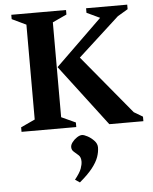

<svg xmlns="http://www.w3.org/2000/svg" viewBox="-60 -661 797 1000"><g transform="rotate(-5 339.0 -161.5)"><path d="M36.9 0V-23.7L110.9 -58V-554L36.9 -589.3V-612H323.1V-588.3L249.1 -554V-58L323.1 -24V0ZM253.2 -319.4 496.4 -555.9 427.9 -588.3V-612H643V-588.3L589 -556.1L373.2 -358.7L628 -51.1L674 -23.7V0H495.9ZM316.9 288.9 292.6 272.6Q319.4 239.1 327.1 217.9Q334.7 196.6 334.7 180.9Q334.7 158.7 323.1 147.8Q311.5 136.9 299.6 127.2Q287.6 117.6 287.6 101.7Q287.6 89.5 297.9 76.2Q308.1 62.9 322.6 53.4Q337.1 43.9 348.9 43.9Q359.4 43.9 378 53.9Q396.6 64 411.6 80.1Q426.6 96.1 426.6 115.1Q426.6 139.2 417.4 165.4Q408.2 191.5 384.7 221.6Q361.2 251.7 316.9 288.9Z"/></g></svg>

Font: Ancizar Serif Light
Style: Regular
Weight: 300
Designer: Cesar Puertas, Viviana Monsalve, Julian Moncada, Julian Prieto, Jose Castro, Felipe Aragon, Mariel Hernandez, Sara Alarc
Version: Version 8.100